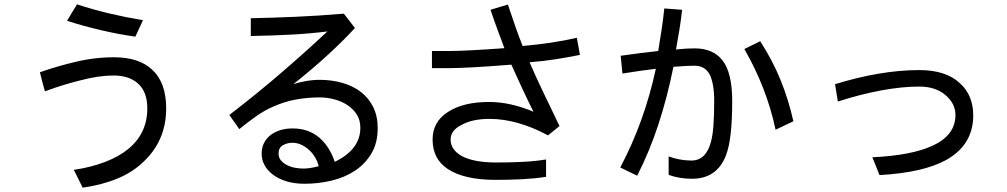

<svg xmlns="http://www.w3.org/2000/svg" viewBox="-20 -766 4640 885"><path d="M604 -597Q526 -608 445 -627Q364 -646 289 -670Q301 -690 312 -708.5Q323 -727 335 -746Q408 -722 484 -704Q560 -686 639 -673ZM187 -345Q181 -367 175 -388.5Q169 -410 164 -433Q210 -449 250 -460.5Q290 -472 325 -480Q414 -502 505 -502Q621 -502 681 -445Q746 -386 746 -266Q746 -119 642 -21Q593 27 522.5 56.5Q452 86 361 99Q350 78 340.5 57.5Q331 37 320 17Q401 5 465.5 -20Q530 -45 572 -80Q659 -152 659 -266Q659 -344 615 -382Q574 -418 504 -418Q470 -418 431.5 -412.5Q393 -407 348 -395Q315 -387 274 -374.5Q233 -362 187 -345Z M1136 -682Q1236 -684 1340.5 -688.5Q1445 -693 1565 -703L1616 -637Q1570 -586 1496.5 -518Q1423 -450 1332 -378Q1355 -386 1388.5 -392Q1422 -398 1454 -398Q1509 -398 1558 -384Q1607 -370 1643 -342.5Q1679 -315 1700 -273Q1721 -231 1721 -175Q1721 -107 1692 -58.5Q1663 -10 1616 21Q1569 52 1508.5 66.5Q1448 81 1384 81Q1336 81 1299.5 69.5Q1263 58 1237.5 38.5Q1212 19 1199 -5.5Q1186 -30 1186 -57Q1186 -86 1197.5 -108Q1209 -130 1228.5 -144.5Q1248 -159 1273.5 -166.5Q1299 -174 1328 -174Q1401 -174 1450 -133Q1499 -92 1523 -20Q1641 -77 1641 -177Q1641 -213 1624 -239Q1607 -265 1580 -282.5Q1553 -300 1519.5 -308.5Q1486 -317 1454 -317Q1396 -317 1342.5 -307Q1289 -297 1238 -274Q1199 -257 1162 -231Q1125 -205 1083 -171L1037 -236Q1163 -333 1273 -427.5Q1383 -522 1489 -621Q1408 -611 1323.5 -606.5Q1239 -602 1136 -600ZM1449 0Q1444 -21 1432.5 -40.5Q1421 -60 1404.5 -75Q1388 -90 1368.5 -99Q1349 -108 1328 -108Q1304 -108 1284 -96.5Q1264 -85 1264 -59Q1264 -39 1275.5 -26Q1287 -13 1304 -4.5Q1321 4 1341 7.5Q1361 11 1379 11Q1408 11 1449 0Z M1971 -531H2052Q2092 -531 2158 -534.5Q2224 -538 2305 -544Q2293 -576 2276 -621.5Q2259 -667 2241 -721L2321 -745Q2340 -688 2356.5 -641Q2373 -594 2389 -554Q2456 -560 2517.5 -569Q2579 -578 2639 -592L2653 -513Q2599 -502 2542 -493Q2485 -484 2421 -479Q2448 -416 2484 -341Q2520 -266 2559 -185L2506 -142Q2469 -162 2434.5 -176Q2400 -190 2368 -199Q2336 -208 2303 -213Q2270 -218 2236 -218Q2158 -218 2109 -191Q2057 -166 2057 -123Q2057 -75 2110 -46Q2165 -17 2268 -17Q2335 -17 2392 -20Q2449 -23 2497 -31V49Q2446 57 2389 60Q2332 63 2263 63Q2120 63 2044 13Q1974 -33 1974 -123Q1974 -205 2045 -250Q2115 -296 2235 -296Q2332 -296 2439 -251Q2428 -273 2414.5 -300.5Q2401 -328 2387.5 -357.5Q2374 -387 2361 -415.5Q2348 -444 2337 -468Q2237 -460 2165.5 -456Q2094 -452 2055 -452H1971Z M3484 -576Q3541 -488 3578 -397Q3615 -306 3637 -207L3555 -168Q3514 -361 3411 -540ZM2841 -509Q2883 -515 2926 -520.5Q2969 -526 3014 -531Q3022 -579 3029.5 -628.5Q3037 -678 3042 -727L3124 -721Q3119 -673 3111.5 -628Q3104 -583 3096 -538Q3124 -541 3144.5 -542Q3165 -543 3182 -543Q3267 -543 3310 -488Q3355 -431 3355 -300Q3355 -212 3348 -150Q3341 -88 3326 -49Q3284 58 3170 58Q3111 58 3062 40V-45Q3086 -36 3113 -31Q3140 -26 3167 -26Q3234 -26 3257 -112Q3265 -141 3268.5 -187.5Q3272 -234 3272 -300Q3272 -342 3266.5 -372.5Q3261 -403 3251 -423Q3229 -463 3182 -463Q3159 -463 3134.5 -461.5Q3110 -460 3084 -458Q3056 -318 3015 -193Q2974 -68 2917 44L2839 6Q2896 -102 2936.5 -215Q2977 -328 3003 -449Q2971 -445 2931 -439.5Q2891 -434 2849 -427Z M3829 -378Q4041 -443 4217 -443Q4341 -443 4405 -382Q4466 -327 4466 -234Q4466 -99 4342 -29Q4235 30 4034 41L4001 -41Q4182 -50 4275 -93Q4384 -141 4384 -236Q4384 -288 4339 -327Q4293 -367 4217 -367Q4138 -367 4043 -349.5Q3948 -332 3842 -298Z"/></svg>

Font: BM YEONSUNG
Style: Regular
Weight: 400
Designer: Bongjin Kim; Myungsoo Han; Jaehyun Keum; Jihee Min; Dokyung Lee; Chorong Kim; Jooyeon Kang; Sang-a Kim;
Foundry: Sandoll Communications Inc.
Version: Version 1.000;PS 1;hotconv 16.6.51;makeotf.lib2.5.65220